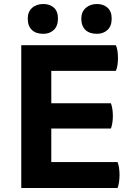

<svg xmlns="http://www.w3.org/2000/svg" viewBox="-20 -936 660 956"><path d="M85.9 -710.9Q85.9 -688.5 85.9 -622.1Q85.9 -466.8 85.9 0Q206.1 0 565.4 0Q569.3 -8.8 572.3 -27.3Q575.2 -44.9 575.2 -65.4Q575.2 -85 572.3 -102.5Q569.3 -120.1 565.4 -128.9Q455.1 -128.9 235.4 -128.9Q235.4 -170.9 235.4 -295.9Q309.6 -295.9 532.2 -295.9Q536.1 -305.7 539.1 -322.3Q542 -339.8 542 -359.4Q542 -378.9 539.1 -395.5Q536.1 -412.1 532.2 -421.9Q432.6 -421.9 235.4 -421.9Q235.4 -461.9 235.4 -583Q315.4 -583 556.6 -583Q561.5 -591.8 564.5 -609.4Q567.4 -627 567.4 -647.5Q567.4 -667 564.5 -684.6Q561.5 -702.1 556.6 -710.9Q400.4 -710.9 85.9 -710.9ZM196.3 -916Q161.1 -916 139.6 -896.5Q118.2 -877 118.2 -843.8Q118.2 -806.6 138.7 -787.1Q158.2 -767.6 196.3 -767.6Q227.5 -767.6 248 -787.1Q268.6 -806.6 268.6 -843.8Q268.6 -879.9 248 -898.4Q226.6 -916 196.3 -916ZM462.9 -916Q428.7 -916 407.2 -896.5Q384.8 -877 384.8 -843.8Q384.8 -806.6 405.3 -787.1Q425.8 -767.6 462.9 -767.6Q494.1 -767.6 515.6 -787.1Q536.1 -806.6 536.1 -843.8Q536.1 -879.9 514.6 -898.4Q494.1 -916 462.9 -916Z"/></svg>

Font: cl
Style: Bold
Weight: 400
Designer: Mitja Miklavcic
Version: Version 7.504; 2011; Build 1021